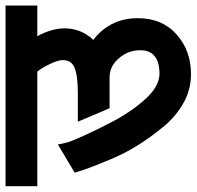

<svg xmlns="http://www.w3.org/2000/svg" viewBox="-38 -644 699 682"><g transform="rotate(-90 311.0 -303.5)"><path d="M473.1 -154.8Q473.1 -196.8 444.8 -230Q416.5 -263.2 377 -263.2H267.1L219.2 -376H320.8Q383.8 -376 412.1 -388.2Q438 -399.4 438 -429.2Q438 -446.8 423.6 -476.3Q409.2 -505.9 397 -520H-9.8V-632.8H631.8V-520H522.9Q550.8 -468.8 550.8 -422.9Q550.8 -364.7 509.8 -320.8Q544.9 -295.4 565.9 -255.1Q586.9 -214.8 586.9 -163.1Q586.9 -75.7 527.8 -23.9Q470.7 25.9 388.2 25.9Q332.5 25.9 285.4 -1Q238.3 -27.8 204.1 -68.8Q127.9 -160.2 88.9 -252Q71.8 -292.5 58.1 -328.1Q45.4 -361.3 43 -372.1L38.1 -387.2L138.2 -446.8L144 -419.9Q147.5 -403.3 168.9 -356Q195.8 -296.9 224.1 -244.1Q257.8 -181.6 301.8 -133.8Q344.7 -87.4 388.2 -85.9Q473.1 -85.9 473.1 -154.8Z"/></g></svg>

Font: Miedinger*
Style: Bold
Weight: 700
Version: Version 001.000